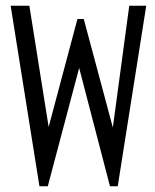

<svg xmlns="http://www.w3.org/2000/svg" viewBox="-20 -643 540 667"><path d="M17 -623H82L149 -202L249 -577H271L372 -200L429 -623H488L389 4H362L255 -407L146 4H117Z"/></svg>

Font: InconsolataGo
Style: Regular
Weight: 400
Designer: Raph Levien, Kirill Tkachev
Foundry: Cyreal
Version: Version 1.013